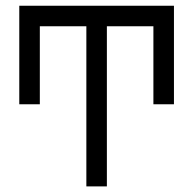

<svg xmlns="http://www.w3.org/2000/svg" viewBox="-20 -665 689 685"><path d="M361.3 0H288.1V-571.3H122.1V-293H48.8V-644.5H600.6V-293H527.3V-571.3H361.3Z"/></svg>

Font: Catrinity
Style: Regular
Weight: 400
Designer: Alexander Lange
Foundry: High-Logic / Made with FontCreator
Version: Version 2.090;May 20, 2024;FontCreator 15.0.0.2974 64-bit